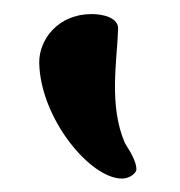

<svg xmlns="http://www.w3.org/2000/svg" viewBox="-20 -805 259 277"><path d="M156.2 -547.4C167.5 -547.4 176.8 -555.7 176.8 -560.5C176.8 -569.8 171.4 -581.1 160.2 -598.6C136.7 -652.8 148.9 -717.8 150.4 -763.2C150.9 -778.8 130.4 -784.7 112.3 -784.7C63.5 -784.7 36.1 -747.6 36.6 -714.4C38.1 -634.3 110.4 -546.9 156.2 -547.4Z"/></svg>

Font: Courgette
Style: Regular
Weight: 400
Designer: Karolina Lach
Foundry: Karolina Lach
Version: Version 1.002